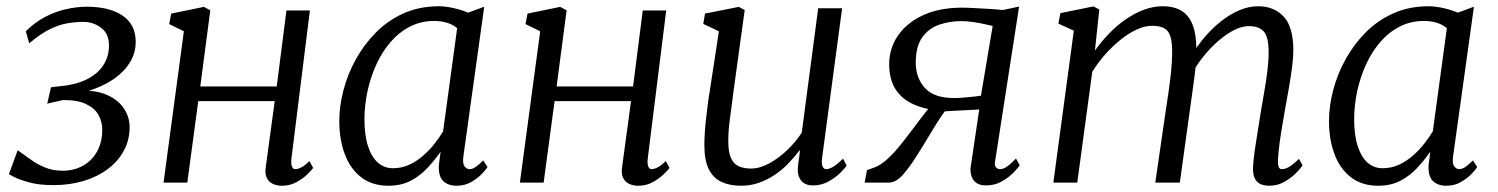

<svg xmlns="http://www.w3.org/2000/svg" viewBox="-20 -584 4792 614"><path d="M151 8Q105 8 73.2 -0.8Q41.5 -9.5 25.2 -18Q9 -26.5 8.5 -27L36.5 -103.5Q56 -90 76.8 -74.8Q97.5 -59.5 123 -48.8Q148.5 -38 180 -38Q216 -38 244.8 -53.8Q273.5 -69.5 290.2 -99.2Q307 -129 307 -170Q307 -194.5 295 -216.2Q283 -238 255.2 -251.2Q227.5 -264.5 181 -264L131 -252.5L143 -305L170 -308Q221 -312.5 256 -329.5Q291 -346.5 309.8 -374.5Q328.5 -402.5 328.5 -438.5Q328.5 -476.5 303.2 -495.2Q278 -514 247 -514Q220.5 -514 194 -509.2Q167.5 -504.5 138.5 -490.2Q109.5 -476 73.5 -445.5L62.5 -484Q91 -512.5 124 -529.8Q157 -547 191.5 -554.8Q226 -562.5 258 -562.5Q329.5 -562.5 371.8 -534.2Q414 -506 414 -450Q414 -419 400.2 -392.8Q386.5 -366.5 361.5 -345Q336.5 -323.5 302 -308Q267.5 -292.5 226 -284V-293Q279 -297.5 316.5 -282.8Q354 -268 374.2 -240Q394.5 -212 394.5 -177Q394.5 -136.5 376.2 -102.5Q358 -68.5 325.2 -43.8Q292.5 -19 248 -5.5Q203.5 8 151 8Z M912 -77.5Q910 -59.5 913.8 -51.2Q917.5 -43 923.5 -43Q932.5 -43 943.8 -48.8Q955 -54.5 969.5 -69L981.5 -47Q977 -40.5 963 -26.8Q949 -13 928 -1.5Q907 10 882 10Q865.5 10 852.5 4Q839.5 -2 833 -15.5Q826.5 -29 830 -50.5L858.5 -260.5H614L579 0H503L568 -484L521 -507L527.5 -540.5L632 -562L652.5 -551L620.5 -307.5H865L896 -550.5H971Z M1462 -85Q1458.5 -60.5 1465.8 -51.8Q1473 -43 1481 -43Q1491 -43 1501.2 -50.2Q1511.5 -57.5 1525.5 -71L1539 -50Q1535.5 -43.5 1522 -29Q1508.5 -14.5 1487.5 -2.2Q1466.5 10 1440.5 10Q1413 10 1397.2 -5.2Q1381.5 -20.5 1383.5 -56.5L1389 -99Q1371 -73 1347.8 -47.8Q1324.5 -22.5 1293.8 -6.2Q1263 10 1222.5 10Q1170.5 10 1135.5 -16.8Q1100.5 -43.5 1082.8 -90.5Q1065 -137.5 1065 -197.5Q1065 -244 1078.2 -295Q1091.5 -346 1117.5 -393.5Q1143.5 -441 1181.8 -479.8Q1220 -518.5 1270.5 -541.2Q1321 -564 1383.5 -564Q1404.5 -564 1430.5 -558.2Q1456.5 -552.5 1477 -543.5L1528.5 -562.5ZM1442 -494Q1427.5 -506 1408.8 -511.5Q1390 -517 1368.5 -517Q1326 -517 1290.8 -498.8Q1255.5 -480.5 1228.5 -449Q1201.5 -417.5 1183 -376.8Q1164.5 -336 1155 -291.2Q1145.5 -246.5 1145.5 -202Q1145.5 -150.5 1157.2 -115.5Q1169 -80.5 1189.2 -63.2Q1209.5 -46 1236 -46Q1264.5 -46 1288.8 -57.2Q1313 -68.5 1333.5 -86.5Q1354 -104.5 1370 -125Q1386 -145.5 1397 -164Z M2051.5 -77.5Q2049.5 -59.5 2053.2 -51.2Q2057 -43 2063 -43Q2072 -43 2083.2 -48.8Q2094.5 -54.5 2109 -69L2121 -47Q2116.5 -40.5 2102.5 -26.8Q2088.5 -13 2067.5 -1.5Q2046.5 10 2021.5 10Q2005 10 1992 4Q1979 -2 1972.5 -15.5Q1966 -29 1969.5 -50.5L1998 -260.5H1753.5L1718.5 0H1642.5L1707.5 -484L1660.5 -507L1667 -540.5L1771.5 -562L1792 -551L1760 -307.5H2004.5L2035.5 -550.5H2110.5Z M2349.5 10Q2314 10 2287.8 -2Q2261.5 -14 2247 -42.2Q2232.5 -70.5 2232.5 -120Q2232.5 -137 2233.8 -158.2Q2235 -179.5 2237.8 -203.5Q2240.5 -227.5 2243.5 -251Q2246.5 -274.5 2250 -294.5L2279 -484L2229 -507.5L2234.5 -540.5L2342.5 -562L2361.5 -552L2325.5 -290.5Q2323 -269.5 2320.2 -249Q2317.5 -228.5 2314.8 -208.8Q2312 -189 2310.5 -170Q2309 -151 2309 -132.5Q2309 -97 2317.8 -78Q2326.5 -59 2343 -52Q2359.5 -45 2381.5 -45Q2410 -45 2440.5 -61.8Q2471 -78.5 2498.2 -104.8Q2525.5 -131 2544 -160L2596.5 -557.5H2673L2609 -79Q2606.5 -61 2610.5 -52Q2614.5 -43 2622 -43Q2632 -43 2645 -51Q2658 -59 2676 -76.5L2687.5 -54.5Q2683.5 -47.5 2668 -32Q2652.5 -16.5 2629.8 -3.8Q2607 9 2580 9Q2552.5 9 2540.2 -9Q2528 -27 2532.5 -56Q2532.5 -57.5 2533 -62.8Q2533.5 -68 2534.8 -75Q2536 -82 2536.8 -89.2Q2537.5 -96.5 2538 -102.5L2537 -103.5Q2521 -82 2501.2 -61.5Q2481.5 -41 2457.8 -25Q2434 -9 2407 0.5Q2380 10 2349.5 10Z M3229 -77 3241 -55.5Q3236.5 -48 3221.5 -32.5Q3206.5 -17 3184 -4Q3161.5 9 3133 9Q3108 9 3095.5 -5.2Q3083 -19.5 3083.5 -45L3111.5 -234Q3097 -233 3076.8 -232Q3056.5 -231 3036.5 -230Q3016.5 -229 3001.5 -228Q2989 -211.5 2974.8 -188.8Q2960.5 -166 2945 -139.8Q2929.5 -113.5 2912 -86.5Q2889.5 -50 2867.2 -25Q2845 0 2822 0H2745L2752.5 -40L2776.5 -48.5Q2794 -55 2812.8 -71Q2831.5 -87 2850.2 -109.2Q2869 -131.5 2887.5 -156.2Q2906 -181 2923.8 -204.2Q2941.5 -227.5 2957 -246L2979.5 -230.5Q2936.5 -235.5 2906.8 -248Q2877 -260.5 2858.8 -279.5Q2840.5 -298.5 2832 -323Q2823.5 -347.5 2823.5 -377.5Q2823.5 -429.5 2851.8 -470.5Q2880 -511.5 2932.2 -535.5Q2984.5 -559.5 3056.5 -559.5Q3072 -559.5 3095.8 -558.2Q3119.5 -557 3144.2 -555.5Q3169 -554 3187 -552L3239 -563L3162 -66.5Q3160 -54 3165.5 -48.5Q3171 -43 3177.5 -43Q3188 -43 3199.8 -51Q3211.5 -59 3229 -77ZM3117 -278 3154.5 -501Q3147 -502.5 3130 -506.5Q3113 -510.5 3092.8 -513.5Q3072.5 -516.5 3054 -516.5Q3017 -516.5 2983.5 -505Q2950 -493.5 2929.2 -464.5Q2908.5 -435.5 2908.5 -383Q2908.5 -335.5 2937.5 -303Q2966.5 -270.5 3030.5 -270.5Q3045.5 -270.5 3063.2 -272Q3081 -273.5 3096.2 -275.2Q3111.5 -277 3117 -278Z M3495.5 -553.5 3481.5 -422.5Q3502 -451 3526.8 -476.8Q3551.5 -502.5 3579.8 -522Q3608 -541.5 3638 -552.8Q3668 -564 3698 -564Q3735 -564 3758.8 -549.2Q3782.5 -534.5 3794.2 -503.8Q3806 -473 3806 -423.5Q3806 -419.5 3805.5 -414.8Q3805 -410 3804.8 -404.5Q3804.5 -399 3803.5 -393L3790.5 -407Q3809.5 -438.5 3833.8 -466.8Q3858 -495 3885.8 -516.8Q3913.5 -538.5 3943.2 -551.2Q3973 -564 4004 -564Q4054 -564 4085 -531Q4116 -498 4116 -422.5Q4116 -400 4112 -369.8Q4108 -339.5 4102.5 -307Q4097 -274.5 4091.5 -245.5Q4087 -219 4081.8 -189.2Q4076.5 -159.5 4072.5 -130.2Q4068.5 -101 4067 -77Q4066 -60.5 4068.5 -51.8Q4071 -43 4079 -43Q4090.5 -43 4103.2 -50.8Q4116 -58.5 4134 -76L4145.5 -55Q4140.5 -47 4125.5 -31.5Q4110.5 -16 4088.2 -3Q4066 10 4039 10Q4021 10 4009.2 3.8Q3997.5 -2.5 3992 -15.2Q3986.5 -28 3987 -47.5Q3988 -70 3992.2 -100.5Q3996.5 -131 4002 -163.8Q4007.5 -196.5 4012 -226.5Q4016.5 -254.5 4022.5 -287.8Q4028.5 -321 4032.8 -354.8Q4037 -388.5 4037 -417.5Q4037 -466 4021.5 -483.2Q4006 -500.5 3973.5 -500.5Q3952 -500.5 3927 -488Q3902 -475.5 3876.5 -453.5Q3851 -431.5 3828 -402.8Q3805 -374 3787.5 -341.5L3805 -390Q3803.5 -367.5 3800.2 -341.5Q3797 -315.5 3793.2 -290Q3789.5 -264.5 3786.5 -242L3753 0H3674.5L3707 -223.5Q3711.5 -252.5 3716.5 -286.8Q3721.5 -321 3725 -355Q3728.5 -389 3728.5 -417.5Q3728.5 -466.5 3714.5 -484Q3700.5 -501.5 3664 -501.5Q3641.5 -501.5 3616 -490Q3590.5 -478.5 3564.8 -458Q3539 -437.5 3515.2 -411Q3491.5 -384.5 3473 -354.5L3425 0H3348.5L3414 -486L3364.5 -508.5L3371 -542L3477 -563.5Z M4627 -85Q4623.5 -60.5 4630.8 -51.8Q4638 -43 4646 -43Q4656 -43 4666.2 -50.2Q4676.5 -57.5 4690.5 -71L4704 -50Q4700.5 -43.5 4687 -29Q4673.5 -14.5 4652.5 -2.2Q4631.5 10 4605.5 10Q4578 10 4562.2 -5.2Q4546.5 -20.5 4548.5 -56.5L4554 -99Q4536 -73 4512.8 -47.8Q4489.5 -22.5 4458.8 -6.2Q4428 10 4387.5 10Q4335.5 10 4300.5 -16.8Q4265.5 -43.5 4247.8 -90.5Q4230 -137.5 4230 -197.5Q4230 -244 4243.2 -295Q4256.5 -346 4282.5 -393.5Q4308.5 -441 4346.8 -479.8Q4385 -518.5 4435.5 -541.2Q4486 -564 4548.5 -564Q4569.5 -564 4595.5 -558.2Q4621.5 -552.5 4642 -543.5L4693.5 -562.5ZM4607 -494Q4592.5 -506 4573.8 -511.5Q4555 -517 4533.5 -517Q4491 -517 4455.8 -498.8Q4420.5 -480.5 4393.5 -449Q4366.5 -417.5 4348 -376.8Q4329.5 -336 4320 -291.2Q4310.5 -246.5 4310.5 -202Q4310.5 -150.5 4322.2 -115.5Q4334 -80.5 4354.2 -63.2Q4374.5 -46 4401 -46Q4429.5 -46 4453.8 -57.2Q4478 -68.5 4498.5 -86.5Q4519 -104.5 4535 -125Q4551 -145.5 4562 -164Z"/></svg>

Font: Merriweather 28pt Light
Style: Italic
Weight: 300
Italic angle: -7.8°
Version: Version 2.101